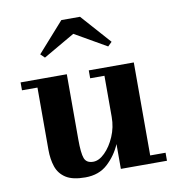

<svg xmlns="http://www.w3.org/2000/svg" viewBox="-80 -777 801 861"><g transform="rotate(-10 320.0 -347.0)"><path d="M298 -633.5 154.5 -550.5 136 -568.5 256 -703.5H341L461 -568.5L442.5 -550.5ZM238 -460V-163.5Q238 -100.5 247 -76.8Q256 -53 287 -53Q313.5 -53 340.2 -79.5Q367 -106 385 -147.8Q403 -189.5 403 -236.5V-424H338V-460H543V-36.5H613V0H403V-113Q382 -63.5 342.2 -26.8Q302.5 10 240 10Q182 10 151.5 -9.8Q121 -29.5 109.5 -63.5Q98 -97.5 98 -141V-424H27.5V-460Z"/></g></svg>

Font: Bodoni* 06pt
Style: Bold
Weight: 700
Version: Version 2.3